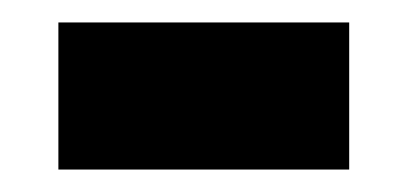

<svg xmlns="http://www.w3.org/2000/svg" viewBox="-20 -344 363 171"><path d="M32 -193V-324H291V-193Z"/></svg>

Font: Noto Sans Telugu ExtraCondensed ExtraBold
Style: Regular
Weight: 800
Width: 2
Designer: Jelle Bosma - Monotype Design Team
Foundry: Monotype Imaging Inc.
Version: Version 2.005; ttfautohint (v1.8.4.7-5d5b)